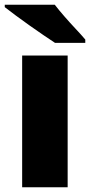

<svg xmlns="http://www.w3.org/2000/svg" viewBox="-26 -786 378 806"><path d="M258 0H67V-553H258ZM204 -766Q221 -744 244.5 -717Q268 -690 292 -664.5Q316 -639 332 -620V-606H205Q185 -619 156.5 -638.5Q128 -658 97.5 -679.5Q67 -701 39.5 -721.5Q12 -742 -6 -756V-766Z"/></svg>

Font: Noto Sans Gurmukhi UI Black
Style: Regular
Weight: 900
Designer: Jelle Bosma - Monotype Design Team
Foundry: Monotype Imaging Inc.
Version: Version 2.004; ttfautohint (v1.8.4.7-5d5b)